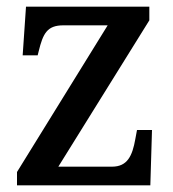

<svg xmlns="http://www.w3.org/2000/svg" viewBox="-20 -556 519 576"><path d="M31 0H431L436 -166H391L386 -139C377 -88 362 -56 316 -56H155L428 -495V-536H58L48 -390H93L96 -402C109 -455 121 -480 170 -480H303L31 -40Z"/></svg>

Font: Noto Serif Lao SemiCondensed Medium
Style: Regular
Weight: 500
Width: 4
Designer: Monotype Design Team
Foundry: Monotype Imaging Inc.
Version: Version 2.003